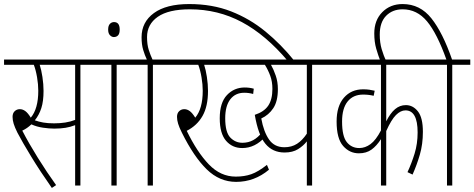

<svg xmlns="http://www.w3.org/2000/svg" viewBox="-20 -916 2342 948"><path d="M377 -596V0H351V-298Q328 -289 303.5 -285Q279 -281 248 -281Q223 -281 192 -285.5Q161 -290 135 -302Q114 -282 90 -271Q122 -209 166.5 -137.5Q211 -66 257 -2L236 12Q179 -69 134.5 -142Q90 -215 66 -261Q53 -287 47.5 -305Q42 -323 42 -339Q42 -357 52.5 -367Q63 -377 78 -377Q92 -377 105 -367.5Q118 -358 132 -335Q169 -379 169 -468Q169 -499 163 -534.5Q157 -570 147 -596H0V-622H466V-596ZM247 -307Q276 -307 302 -311Q328 -315 351 -324V-596H176Q184 -572 189.5 -536Q195 -500 195 -467Q195 -416 184 -382Q173 -348 152 -322Q171 -315 193.5 -311Q216 -307 247 -307Z M556 -596V0H530V-596H454V-622H645V-596Z M514 -770Q514 -789 522.5 -798Q531 -807 543 -807Q571 -807 571 -770Q571 -750 563 -741.5Q555 -733 542 -733Q532 -733 523 -742Q514 -751 514 -770Z M709 -596H633V-622H705Q695 -643 687 -669.5Q679 -696 679 -732Q679 -807 740 -851.5Q801 -896 914 -896Q1028 -896 1120.5 -860Q1213 -824 1290.5 -760.5Q1368 -697 1434 -615H1401Q1292 -744 1174 -807Q1056 -870 918 -870Q812 -870 759 -833Q706 -796 706 -733Q706 -696 714.5 -669.5Q723 -643 733 -622H824V-596H735V0H709Z M1308 -78Q1236 -18 1146 -18Q1064 -18 1000.5 -80Q937 -142 878 -261Q865 -287 859.5 -305Q854 -323 854 -339Q854 -357 864.5 -367Q875 -377 890 -377Q904 -377 917 -367.5Q930 -358 944 -335Q981 -379 981 -468Q981 -499 975 -534.5Q969 -570 959 -596H812V-622H1262V-596H988Q996 -572 1001.5 -536Q1007 -500 1007 -467Q1007 -391 980 -343.5Q953 -296 902 -270Q953 -165 1011 -104.5Q1069 -44 1144 -44Q1187 -44 1221 -56Q1255 -68 1298 -102ZM1290 -241Q1240 -185 1176 -185Q1127 -185 1096 -221Q1065 -257 1065 -332Q1065 -409 1100.5 -446.5Q1136 -484 1188 -484Q1212 -484 1233 -478L1230 -452Q1209 -458 1186 -458Q1142 -458 1117 -425.5Q1092 -393 1092 -332Q1092 -263 1117 -237Q1142 -211 1177 -211Q1206 -211 1230 -224Q1254 -237 1273 -262Z M1610 -622V-596H1521V0H1495V-218Q1478 -196 1451.5 -179.5Q1425 -163 1385 -163Q1326 -163 1290.5 -206Q1255 -249 1238 -349Q1284 -364 1304.5 -394.5Q1325 -425 1325 -477Q1325 -513 1314.5 -541.5Q1304 -570 1288 -596H1199V-622ZM1270 -331Q1282 -265 1308.5 -227Q1335 -189 1384 -189Q1420 -189 1446.5 -206Q1473 -223 1495 -256V-596H1318Q1331 -573 1341.5 -542.5Q1352 -512 1352 -476Q1352 -416 1329.5 -382Q1307 -348 1270 -331Z M2123 -596H1887V-317Q1907 -357 1930.5 -377Q1954 -397 1984 -397Q2019 -397 2043.5 -366Q2068 -335 2068 -265Q2068 -204 2053 -152.5Q2038 -101 2017 -54L1992 -66Q2012 -109 2027 -157.5Q2042 -206 2042 -262Q2042 -371 1982 -371Q1958 -371 1935 -348Q1912 -325 1887 -269V0H1861V-229Q1840 -196 1814.5 -177.5Q1789 -159 1752 -159Q1706 -159 1674 -195.5Q1642 -232 1642 -316Q1642 -392 1678 -433.5Q1714 -475 1773 -475Q1790 -475 1804 -473Q1818 -471 1830 -468L1825 -443Q1801 -449 1773 -449Q1724 -449 1696.5 -415Q1669 -381 1669 -316Q1669 -243 1692.5 -214Q1716 -185 1754 -185Q1783 -185 1809.5 -204.5Q1836 -224 1861 -272V-596H1598V-622H2123Z M2187 -596H2111V-622H2184Q2138 -751 2088.5 -810.5Q2039 -870 1968 -870Q1918 -870 1886.5 -838Q1855 -806 1855 -745Q1855 -706 1864.5 -673.5Q1874 -641 1887 -615H1858Q1847 -643 1837.5 -676Q1828 -709 1828 -751Q1828 -816 1867.5 -856Q1907 -896 1968 -896Q2054 -896 2110 -825.5Q2166 -755 2212 -622H2302V-596H2213V0H2187Z"/></svg>

Font: Noto Sans ExtraCondensed Thin
Style: Regular
Weight: 100
Width: 2
Designer: Monotype Design Team
Foundry: Monotype Imaging Inc.
Version: Version 2.013; ttfautohint (v1.8.4.7-5d5b)